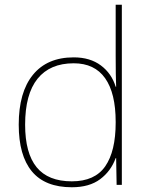

<svg xmlns="http://www.w3.org/2000/svg" viewBox="-20 -780 623 810"><path d="M59 -254Q59 -391 119 -464.5Q179 -538 291 -538Q360 -538 405.5 -504Q451 -470 468 -414H470Q468 -459 468 -543V-760H494V0H472L470 -113H468Q448 -58 402.5 -24Q357 10 283 10Q170 10 114.5 -57Q59 -124 59 -254ZM468 -263V-266Q468 -387 423.5 -450Q379 -513 291 -513Q191 -513 138.5 -448Q86 -383 86 -254Q86 -134 134.5 -74.5Q183 -15 283 -15Q380 -15 424 -78.5Q468 -142 468 -263Z"/></svg>

Font: Noto Sans UI Thin
Style: Regular
Weight: 250
Designer: Monotype Design Team
Foundry: Monotype Imaging Inc.
Version: Version 1.001